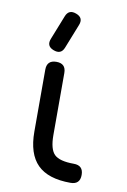

<svg xmlns="http://www.w3.org/2000/svg" viewBox="-84 -783 550 834"><g transform="rotate(10 191.0 -366.0)"><path d="M114 -555Q81 -568 95 -602L137 -708Q150 -741 184 -728Q219 -715 204 -680L162 -574Q149 -541 114 -555ZM287 0Q188 0 141 -47Q94 -94 94 -192V-465Q94 -507 136 -507Q178 -507 178 -465V-192Q178 -129 201 -106.5Q224 -84 287 -84Q329 -84 329 -42Q329 0 287 0Z"/></g></svg>

Font: Jura
Style: Bold
Weight: 700
Designer: Daniel Johnson, Alexei Vanyashin
Foundry: Daniel Johnson
Version: Version 5.103